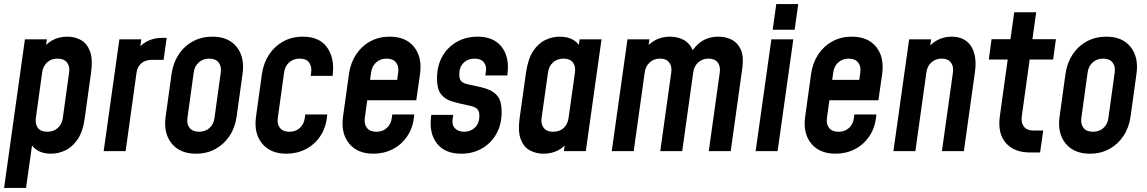

<svg xmlns="http://www.w3.org/2000/svg" viewBox="-20 -740 5617 940"><path d="M0 180 102 -547.5H209.5L198 -468L182.5 -493Q204 -525 236.2 -542.8Q268.5 -560.5 310 -560.5Q346.5 -560.5 376.2 -544Q406 -527.5 420.5 -489.2Q435 -451 426 -386L395 -162Q386 -96 360.2 -58Q334.5 -20 300 -3.8Q265.5 12.5 229.5 12.5Q188 12.5 161 -5.2Q134 -23 122 -55L144 -79.5L107.5 180ZM211.5 -95Q243 -95 263.2 -113.5Q283.5 -132 287.5 -162L318.5 -386Q322.5 -416 307.5 -434.5Q292.5 -453 261.5 -453Q230.5 -453 210.5 -434.2Q190.5 -415.5 186.5 -386L155.5 -162Q151.5 -132 165.8 -113.5Q180 -95 211.5 -95Z M487.5 0 564.5 -547.5H672L659.5 -461.5L643.5 -484.5Q666 -519.5 698.8 -537Q731.5 -554.5 771.5 -554.5H796L781 -447H722.5Q693 -447 672.8 -430.8Q652.5 -414.5 648.5 -384.5L595 0Z M939.5 12.5Q861 12.5 820.2 -37.8Q779.5 -88 791 -169.5L820 -378.5Q828 -433 855.2 -474Q882.5 -515 925 -537.8Q967.5 -560.5 1020 -560.5Q1098.5 -560.5 1138.8 -510.2Q1179 -460 1167.5 -378.5L1138.5 -169.5Q1131 -115 1103.5 -74Q1076 -33 1034 -10.2Q992 12.5 939.5 12.5ZM954.5 -95Q985.5 -95 1005.8 -113.5Q1026 -132 1030 -162L1061 -386Q1065 -416 1050 -434.5Q1035 -453 1004 -453Q974 -453 953.2 -434.5Q932.5 -416 928.5 -386L897.5 -162Q893.5 -132 908.5 -113.5Q923.5 -95 954.5 -95Z M1582 -179.5 1581 -169.5Q1575.5 -114 1547.8 -73Q1520 -32 1477 -9.8Q1434 12.5 1382 12.5Q1303.5 12.5 1262.8 -37.8Q1222 -88 1233.5 -169.5L1262.5 -378.5Q1270.5 -432.5 1297.8 -473.5Q1325 -514.5 1367.2 -537.5Q1409.5 -560.5 1462.5 -560.5Q1542 -560.5 1579.8 -510Q1617.5 -459.5 1609.5 -378.5L1608.5 -368.5H1501L1503.5 -386Q1507 -414.5 1493.5 -433.8Q1480 -453 1447 -453Q1416.5 -453 1395.8 -434.5Q1375 -416 1371 -386L1340 -162Q1336 -132 1350.8 -113.5Q1365.5 -95 1396.5 -95Q1428.5 -95 1448.5 -114Q1468.5 -133 1472 -162L1474.5 -179.5Z M1808 12.5Q1729.5 12.5 1688.8 -37.8Q1648 -88 1659.5 -169.5L1688.5 -378.5Q1696.5 -433 1723.8 -474Q1751 -515 1793.2 -537.8Q1835.5 -560.5 1888 -560.5Q1966.5 -560.5 2007 -510.5Q2047.5 -460.5 2036.5 -378.5L2018 -249H1762.5L1776.5 -349H1924.5L1929.5 -386Q1933.5 -416 1918.5 -434.5Q1903.5 -453 1872.5 -453Q1842.5 -453 1821.8 -434.5Q1801 -416 1797 -386L1766 -162Q1762 -132 1776.8 -113.5Q1791.5 -95 1822.5 -95Q1854.5 -95 1874.5 -114Q1894.5 -133 1898 -162L1900.5 -179.5H2008L2007 -169.5Q2001.5 -114 1973.8 -73Q1946 -32 1903 -9.8Q1860 12.5 1808 12.5Z M2238 12.5Q2159 12.5 2120 -36.5Q2081 -85.5 2090 -165L2091.5 -177.5H2199L2196 -157.5Q2191.5 -127.5 2208.2 -111.2Q2225 -95 2252.5 -95Q2284.5 -95 2305.8 -116Q2327 -137 2327 -172.5Q2327 -191.5 2320.2 -201.5Q2313.5 -211.5 2301 -216.2Q2288.5 -221 2270.5 -224.5Q2225 -233.5 2191 -244.2Q2157 -255 2138.2 -280Q2119.5 -305 2119.5 -356Q2119.5 -417.5 2145.5 -463.5Q2171.5 -509.5 2216.5 -535Q2261.5 -560.5 2317.5 -560.5Q2397 -560.5 2435.5 -511.2Q2474 -462 2465 -383L2463.5 -370.5H2356L2359 -390.5Q2363 -417 2348.8 -435Q2334.5 -453 2303 -453Q2270.5 -453 2249.5 -432.2Q2228.5 -411.5 2228.5 -376Q2228.5 -356.5 2235.2 -346.5Q2242 -336.5 2254.8 -332Q2267.5 -327.5 2285 -324Q2331.5 -315.5 2365.2 -304Q2399 -292.5 2417.5 -267.5Q2436 -242.5 2436 -192Q2436 -130.5 2410 -84.5Q2384 -38.5 2339.2 -13Q2294.5 12.5 2238 12.5Z M2640.5 12.5Q2604.5 12.5 2574.2 -3.8Q2544 -20 2529.5 -58Q2515 -96 2524 -162L2555.5 -386Q2565 -451.5 2590.2 -489.8Q2615.5 -528 2650 -544.2Q2684.5 -560.5 2720.5 -560.5Q2762.5 -560.5 2789.8 -542.8Q2817 -525 2829 -493L2807 -468L2817.5 -547.5H2925L2848 0H2740.5L2752 -79.5L2767.5 -55Q2746.5 -23 2714.5 -5.2Q2682.5 12.5 2640.5 12.5ZM2688 -95Q2720.5 -95 2740 -113.8Q2759.5 -132.5 2763.5 -162L2795 -386Q2799 -415.5 2784.8 -434.2Q2770.5 -453 2738.5 -453Q2709 -453 2688.2 -435Q2667.5 -417 2663 -386L2631.5 -162Q2627.5 -132.5 2642 -113.8Q2656.5 -95 2688 -95Z M2975 0 3052 -547.5H3159.5L3148 -467.5L3132.5 -492Q3154 -524.5 3186.5 -542.5Q3219 -560.5 3260 -560.5Q3290 -560.5 3316 -550Q3342 -539.5 3359.5 -516Q3377 -492.5 3380 -455L3353 -461Q3374 -507.5 3410 -534Q3446 -560.5 3498 -560.5Q3533.5 -560.5 3563 -545.2Q3592.5 -530 3607.2 -496.5Q3622 -463 3614.5 -408.5L3557.5 0H3450L3504 -386Q3508 -416 3493.5 -434.5Q3479 -453 3449.5 -453Q3419 -453 3398.5 -434.5Q3378 -416 3374 -386L3320 0H3212.5L3266.5 -386Q3270.5 -416 3256 -434.5Q3241.5 -453 3212 -453Q3181.5 -453 3161 -434.5Q3140.5 -416 3136.5 -386L3082.5 0Z M3679.5 0 3756.5 -547.5H3864L3787 0ZM3763 -594.5 3780.5 -720H3888L3870.5 -594.5Z M4070.5 12.5Q3992 12.5 3951.2 -37.8Q3910.5 -88 3922 -169.5L3951 -378.5Q3959 -433 3986.2 -474Q4013.5 -515 4055.8 -537.8Q4098 -560.5 4150.5 -560.5Q4229 -560.5 4269.5 -510.5Q4310 -460.5 4299 -378.5L4280.5 -249H4025L4039 -349H4187L4192 -386Q4196 -416 4181 -434.5Q4166 -453 4135 -453Q4105 -453 4084.2 -434.5Q4063.5 -416 4059.5 -386L4028.5 -162Q4024.5 -132 4039.2 -113.5Q4054 -95 4085 -95Q4117 -95 4137 -114Q4157 -133 4160.5 -162L4163 -179.5H4270.5L4269.5 -169.5Q4264 -114 4236.2 -73Q4208.5 -32 4165.5 -9.8Q4122.5 12.5 4070.5 12.5Z M4354 0 4431 -547.5H4538.5L4527 -465.5L4510 -487Q4532.5 -523 4566 -541.8Q4599.5 -560.5 4639 -560.5Q4703.5 -560.5 4734 -514Q4764.5 -467.5 4753 -386L4699 0H4591.5L4645.5 -386Q4649.5 -416 4635 -434.5Q4620.5 -453 4591 -453Q4560.5 -453 4540 -434.5Q4519.5 -416 4515.5 -386L4461.5 0Z M5023.5 6.5Q4944.5 6.5 4904 -40.5Q4863.5 -87.5 4875 -170.5L4913.5 -448.5H4821L4834.5 -548H4927L4945.5 -680H5053L5034.5 -548H5149.5L5136 -448.5H5021L4982.5 -170.5Q4978 -139 4993 -120Q5008 -101 5039 -101H5087.5L5072 6.5Z M5316 12.5Q5237.5 12.5 5196.8 -37.8Q5156 -88 5167.5 -169.5L5196.5 -378.5Q5204.5 -433 5231.8 -474Q5259 -515 5301.5 -537.8Q5344 -560.5 5396.5 -560.5Q5475 -560.5 5515.2 -510.2Q5555.5 -460 5544 -378.5L5515 -169.5Q5507.5 -115 5480 -74Q5452.5 -33 5410.5 -10.2Q5368.5 12.5 5316 12.5ZM5331 -95Q5362 -95 5382.2 -113.5Q5402.5 -132 5406.5 -162L5437.5 -386Q5441.5 -416 5426.5 -434.5Q5411.5 -453 5380.5 -453Q5350.5 -453 5329.8 -434.5Q5309 -416 5305 -386L5274 -162Q5270 -132 5285 -113.5Q5300 -95 5331 -95Z"/></svg>

Font: Mohave SemiBold
Style: Italic
Weight: 600
Italic angle: -8°
Designer: Gumpita Rahayu
Foundry: Tokotype
Version: Version 2.003